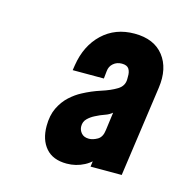

<svg xmlns="http://www.w3.org/2000/svg" viewBox="-64 -819 439 464"><g transform="rotate(15 155.5 -587.0)"><path d="M141 -414Q106.5 -414 88.8 -434.5Q71 -455 71 -489.5Q71 -516 80.2 -535Q89.5 -554 103.5 -566.8Q117.5 -579.5 132 -587Q153.5 -598.5 176.2 -605.8Q199 -613 214.5 -622.5Q230 -632 230 -649V-655Q230.5 -667 225.8 -674.5Q221 -682 208 -682Q195.5 -682 186.8 -674.5Q178 -667 177 -655L175 -636H97L99 -649Q107 -699.5 139 -729.8Q171 -760 219 -760Q268 -760 292 -729.2Q316 -698.5 309 -649L277 -422H199L206 -474L218 -457Q205.5 -435.5 185 -424.8Q164.5 -414 141 -414ZM177.5 -486Q187.5 -486 198.8 -492.5Q210 -499 212 -517L218 -562Q210.5 -555.5 200 -552Q189.5 -548.5 177 -542Q167 -537 159.5 -529.5Q152 -522 152 -510.5Q152 -501 158.5 -493.5Q165 -486 177.5 -486Z"/></g></svg>

Font: Mohave Light
Style: Bold Italic
Weight: 700
Italic angle: -8°
Version: Version 2.003